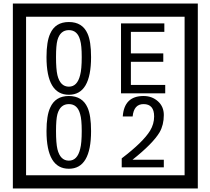

<svg xmlns="http://www.w3.org/2000/svg" viewBox="-20 -980 1195 1090"><path d="M1103 90H53V-960H1103ZM1028 15V-885H128V15ZM497 -656Q497 -442 371 -442Q244 -442 244 -656Q244 -744 265 -789Q294 -855 371 -855Q448 -855 477 -789Q497 -745 497 -656ZM444 -656Q444 -723 435 -752Q420 -809 371 -809Q322 -809 306 -752Q298 -723 298 -656Q298 -587 306 -553Q322 -488 371 -488Q419 -488 435 -554Q444 -587 444 -656ZM918 -450H667V-847H913V-799H723V-677H907V-629H723V-498H918ZM497 -236Q497 -22 371 -22Q244 -22 244 -236Q244 -324 265 -369Q294 -435 371 -435Q448 -435 477 -369Q497 -325 497 -236ZM444 -236Q444 -303 435 -332Q420 -389 371 -389Q322 -389 306 -332Q298 -303 298 -236Q298 -167 306 -133Q322 -68 371 -68Q419 -68 435 -134Q444 -167 444 -236ZM910 -30H671V-81Q792 -173 832 -238Q855 -276 855 -319Q855 -389 795 -389Q740 -389 733 -319H677Q685 -435 795 -435Q843 -435 876.5 -405Q910 -375 910 -327Q910 -271 886 -229Q848 -165 732 -73H910Z"/></svg>

Font: Unicode BMP Fallback SIL
Style: Regular
Weight: 400
Foundry: NRSI, SIL International
Version: Version 5.1 Based on Unicode 5.1